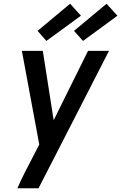

<svg xmlns="http://www.w3.org/2000/svg" viewBox="-20 -792 648 1027"><path d="M73 215Q92 171 114 128Q136 85 158 43L190 -19L97 -520H209L267 -149L451 -520H563L253 85L240 110L186 215ZM424 -573 376 -627 550 -772 608 -708ZM228 -573 181 -627 355 -772 413 -708Z"/></svg>

Font: Iosevka Aile Semibold
Style: Italic
Weight: 600
Italic angle: -9°
Designer: Belleve Invis
Foundry: Belleve Invis
Version: Version 31.1.0; ttfautohint (v1.8.4)